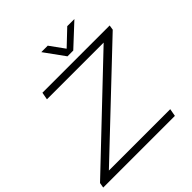

<svg xmlns="http://www.w3.org/2000/svg" viewBox="-239 -1034 1197 1197"><g transform="rotate(-45 359.5 -435.0)"><path d="M-12 0 -6 -34 629 -637H129L138 -686H731L726 -654L88 -50H629L620 0ZM604 -870 460 -736H409L312 -870H369L450 -758H423L541 -870Z"/></g></svg>

Font: Archivo SemiExpanded Thin
Style: Italic
Weight: 250
Width: 6
Italic angle: -10°
Designer: Hector Gatti
Foundry: Omnibus-Type
Version: Version 2.001